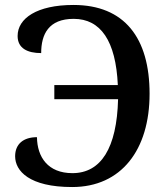

<svg xmlns="http://www.w3.org/2000/svg" viewBox="-20 -744 676 774"><path d="M271 10C469 10 583 -140 583 -366C583 -591 482 -724 276 -724C129 -724 51 -670 51 -599C51 -549 91 -530 146 -530C146 -606 176 -668 277 -668C386 -668 447 -579 455 -401H199V-344H456C451 -147 387 -46 272 -46C173 -46 130 -111 129 -191C75 -191 41 -164 41 -114C41 -55 98 10 271 10Z"/></svg>

Font: Noto Serif Medium
Style: Regular
Weight: 500
Designer: Monotype Design Team
Foundry: Monotype Imaging Inc.
Version: Version 2.013